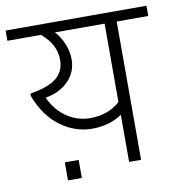

<svg xmlns="http://www.w3.org/2000/svg" viewBox="-90 -693 742 793"><g transform="rotate(-10 280.5 -296.0)"><path d="M189.9 -44.4V31.2H131.8V-44.4ZM393.6 0V-197.8Q340.8 -161.6 268.3 -161.6Q195.8 -161.6 134.3 -207.5Q72.8 -253.4 40.5 -340.3L42.5 -349.1Q117.7 -361.3 151.4 -388.7Q185.1 -416 186 -460.9Q188.5 -527.8 126 -580.1H-14.6V-623H576.2V-580.1H443.8V0ZM393.1 -580.1H184.6Q206.1 -557.6 219.7 -524.9Q233.4 -492.2 233.4 -457.5Q232.9 -405.3 196.5 -368.2Q160.2 -331.1 100.1 -321.3Q125.5 -266.1 170.2 -236.1Q214.8 -206.1 267.1 -206.1Q343.3 -206.1 393.1 -251.5Z"/></g></svg>

Font: Yantramanav Light
Style: Regular
Weight: 300
Version: Version 1.001;PS 1.0;hotconv 1.0.72;makeotf.lib2.5.5900; ttf